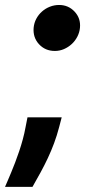

<svg xmlns="http://www.w3.org/2000/svg" viewBox="-42 -567 372 765"><path d="M-22 177.6Q-18.1 168.3 -11.7 153.8Q-5.3 139.2 2.3 120.7Q9.9 102.3 18.3 80.6Q26.6 58.9 34.4 35.7Q42.3 12.4 48.8 -11.7Q55.4 -35.9 59.7 -59.7L67.5 -99.4H203.8L193.5 -60Q184.7 -26.6 173.5 3.6Q162.3 33.7 148.8 62.5Q135.3 91.3 119.9 119.5Q104.4 147.7 87.4 177.6ZM92 -456.3Q93.8 -475.5 102.6 -492.2Q111.5 -508.9 125.4 -521.1Q139.2 -533.4 156.8 -540.3Q174.4 -547.2 193.5 -547.2Q230.5 -547.2 255.3 -520.6Q280.2 -494 276.6 -456.3Q274.9 -437.9 266.2 -421Q257.5 -404.1 243.8 -391.5Q230.1 -378.9 212.9 -371.4Q195.7 -364 176.5 -364Q138.1 -364 113.3 -391Q88.8 -417.6 92 -456.3Z"/></svg>

Font: Inter P Extra Bold
Style: Italic
Weight: 800
Italic angle: 9.39999°
Designer: Rasmus Andersson
Foundry: rsms
Version: Version 3.018;git-588b23468